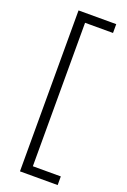

<svg xmlns="http://www.w3.org/2000/svg" viewBox="-166 -769 647 981"><g transform="rotate(20 157.5 -278.5)"><path d="M286 159H81V-716H286V-668H134V112H286Z"/></g></svg>

Font: Noto Sans UI SemiCondensed Light
Style: Regular
Weight: 300
Width: 4
Designer: Monotype Design Team
Foundry: Monotype Imaging Inc.
Version: Version 1.901